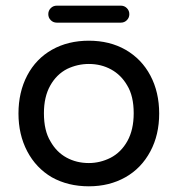

<svg xmlns="http://www.w3.org/2000/svg" viewBox="-20 -654 634 685"><path d="M165 -21.5Q108.4 -54.7 77.1 -114.3Q45.9 -173.8 45.9 -249Q45.9 -325.2 77.1 -384.8Q108.4 -444.3 165.5 -476.6Q222.7 -508.8 296.9 -508.8Q371.1 -508.8 427.7 -476.6Q485.4 -443.4 516.6 -384.3Q547.9 -325.2 547.9 -249Q547.9 -172.9 516.6 -114.3Q484.4 -53.7 427.2 -21.5Q370.1 10.7 296.9 10.7Q222.7 10.7 165 -21.5ZM374 -90.8Q412.1 -110.4 434.6 -150.9Q457 -191.4 457 -250Q457 -311.5 433.6 -349.6Q412.1 -386.7 376.5 -406.2Q340.8 -425.8 296.9 -425.8Q256.8 -425.8 219.7 -408.2Q181.6 -388.7 159.2 -348.6Q136.7 -308.6 136.7 -250Q136.7 -187.5 160.2 -149.4Q181.6 -111.3 217.3 -91.8Q252.9 -72.3 296.9 -72.3Q336.9 -72.3 374 -90.8ZM152.3 -603.5Q152.3 -616.2 161.1 -625Q169.9 -633.8 182.6 -633.8H411.1Q423.8 -633.8 432.6 -625Q441.4 -616.2 441.4 -603.5Q441.4 -590.8 432.6 -582Q423.8 -573.2 411.1 -573.2H182.6Q169.9 -573.2 161.1 -582Q152.3 -590.8 152.3 -603.5Z"/></svg>

Font: jf-openhuninn-2.1
Style: Regular
Weight: 400
Designer: [Kosugi Maru]
Designed by MOTOYA      

[Varela Round]
Joe Prince (Latin component); Avraham Cornfeld (Hebrew component)
Foundry: justfont Co., Ltd.
Version: 2.1